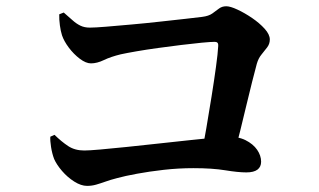

<svg xmlns="http://www.w3.org/2000/svg" viewBox="-20 -672 1040 625"><path d="M172.8 -625.4 187.5 -631.2Q203.6 -617.3 216.1 -606.1Q228.6 -594.8 241.7 -588.5Q254.8 -582.1 272.5 -582.1Q289 -582.1 325.6 -585.1Q362.1 -588.1 408.5 -592.3Q454.9 -596.4 501.2 -601.6Q547.5 -606.7 584.5 -610.8Q621.6 -615 637.6 -617Q659.5 -619.7 671.4 -628.3Q683.3 -637 693.1 -644.3Q702.9 -651.6 716.5 -651.6Q729.8 -651.6 753.1 -640.7Q776.5 -629.8 800.6 -613.4Q824.8 -596.9 841.6 -578.3Q858.3 -559.7 858.3 -543.5Q858.3 -529.4 849.9 -518.1Q841.5 -506.9 831.3 -494.6Q821.2 -482.4 816 -464.5Q809.4 -439 800.4 -404.4Q791.5 -369.8 782 -329.2Q772.4 -288.6 761.9 -246.1Q751.3 -203.6 740.4 -162.4H634.4Q642.6 -203.1 651.6 -254.6Q660.5 -306.1 668.8 -358.6Q677.2 -411.1 683.1 -454.6Q689.1 -498.1 690.4 -522.9Q691.4 -535.8 679.2 -535.8Q666.2 -535.8 636.7 -533Q607.2 -530.2 570 -525.6Q532.8 -521 494.1 -515.7Q455.5 -510.4 423.5 -504.8Q391.4 -499.2 373.1 -495.2Q340.6 -487.3 318.2 -476.5Q295.8 -465.7 276.1 -465.7Q259.7 -465.7 239.8 -480.7Q219.9 -495.8 203.9 -517.1Q188 -538.5 181.8 -557.2Q177.4 -571.1 174.9 -589.7Q172.4 -608.4 172.8 -625.4ZM143.8 -227 157.5 -233.1Q179.8 -211.2 201.6 -196.7Q223.5 -182.1 254.4 -182.1Q269.5 -182.1 306.1 -185.3Q342.7 -188.5 391.9 -193.6Q441 -198.7 493.7 -204.5Q546.4 -210.2 593.5 -215.3Q640.6 -220.4 674 -223.6Q707.4 -226.8 716.8 -226.8Q753.9 -228.3 778.9 -215.9Q803.9 -203.4 817 -184.5Q830 -165.5 830 -145.6Q830 -129 818.2 -119.9Q806.3 -110.8 781.9 -110.8Q755.1 -110.8 713.2 -117.7Q671.4 -124.6 609.3 -124.6Q561.3 -124.6 513.2 -119.2Q465.1 -113.7 425.7 -106.4Q386.2 -99.1 361.5 -92.3Q339.3 -86.6 323 -80.7Q306.7 -74.9 292.7 -70.9Q278.7 -66.9 263.6 -66.9Q243.9 -66.9 221.8 -80.9Q199.7 -94.9 182.1 -115.3Q164.4 -135.8 156.2 -154.5Q149.5 -172.1 146.2 -193.4Q142.9 -214.6 143.8 -227Z"/></svg>

Font: Noto Serif HK
Style: Regular
Weight: 200
Designer: Ryoko NISHIZUKA 西塚涼子 (kana & ideographs); Frank Grießhammer (Latin, Greek & Cyrillic); Wenlong ZHANG 张文龙 (bopomofo); San
Foundry: Adobe
Version: Version 2.001;hotconv 1.1.0;makeotfexe 2.6.0